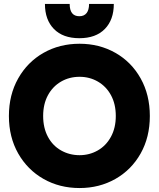

<svg xmlns="http://www.w3.org/2000/svg" viewBox="-20 -935 802 970"><path d="M207 -915H332Q332 -853 381 -853Q405 -853 417.5 -869Q430 -885 430 -915H555Q555 -835 509.5 -788.5Q464 -742 381 -742Q298 -742 252.5 -788.5Q207 -835 207 -915ZM25 -349Q25 -456 72 -539Q119 -622 200 -668Q281 -714 382 -714Q482 -714 563 -668Q644 -622 690.5 -539Q737 -456 737 -349Q737 -242 690.5 -159.5Q644 -77 563 -31Q482 15 382 15Q281 15 200 -31Q119 -77 72 -159.5Q25 -242 25 -349ZM565 -349Q565 -409 541 -453.5Q517 -498 475 -522.5Q433 -547 382 -547Q330 -547 288 -522.5Q246 -498 222 -453.5Q198 -409 198 -349Q198 -289 222 -244Q246 -199 288.5 -175Q331 -151 382 -151Q432 -151 474 -175Q516 -199 540.5 -244Q565 -289 565 -349Z"/></svg>

Font: Readiness
Style: Bold
Weight: 700
Designer: Katatrad Team
Foundry: CadsonDemak
Version: Version 1.00;January 16, 2020;FontCreator 12.0.0.2550 64-bit